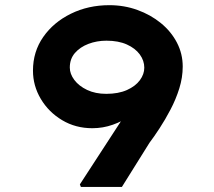

<svg xmlns="http://www.w3.org/2000/svg" viewBox="-20 -737 842 757"><path d="M298.9 0 294.9 -10 582.4 -452 602.2 -402Q585.3 -367.6 558.5 -336.9Q531.7 -306.2 497.5 -282.5Q463.4 -258.8 424.6 -245.2Q385.9 -231.5 344 -231.5Q278 -231.5 225 -263.2Q172 -294.8 141 -346.8Q110 -398.8 110 -458.6Q110 -533.3 150.5 -591.3Q191 -649.3 259.5 -682.9Q328.1 -716.6 411.2 -716.6Q469.7 -716.6 521.8 -697.7Q574 -678.9 614.3 -645.9Q654.6 -613 677.5 -569.1Q700.4 -525.1 700.4 -474.6Q700.4 -431.6 687 -388.6Q673.6 -345.6 652.4 -305.3Q631.3 -265 609.2 -231.3Q587.2 -197.6 569.3 -174L460.6 0ZM398.8 -367Q446.8 -367 480.4 -382Q514 -397.1 531.5 -420.8Q548.9 -444.4 548.9 -470Q548.9 -497.9 531.2 -522.3Q513.4 -546.6 480.2 -561.6Q447 -576.6 399.6 -576.6Q362 -576.6 328.9 -564.1Q295.9 -551.6 275.5 -528.2Q255.2 -504.8 255.2 -470.4Q255.2 -445.9 273 -421.9Q290.9 -397.9 323.5 -382.4Q356.1 -367 398.8 -367Z"/></svg>

Font: Lexend Zetta
Style: Regular
Weight: 400
Designer: Bonnie Shaver-Troup, Thomas Jockin
Foundry: Lexend
Version: Version 1.007